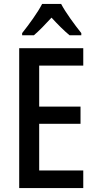

<svg xmlns="http://www.w3.org/2000/svg" viewBox="-20 -960 494 980"><path d="M292 -940H195C174 -898 128 -835 93 -791V-780H153C179 -802 211 -835 243 -870C275 -835 306 -804 335 -780H395V-791C360 -835 315 -896 292 -940ZM405 0V-90H180V-328H391V-416H180V-625H405V-714H78V0Z"/></svg>

Font: Noto Sans Arabic Cond Med
Style: Regular
Weight: 500
Width: 3
Designer: Monotype Design Team, Nadine Chahine, Nizar Qandah and Khaled Hosny
Foundry: Monotype Imaging Inc.
Version: Version 2.012